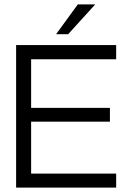

<svg xmlns="http://www.w3.org/2000/svg" viewBox="-20 -856 592 876"><path d="M414.5 -836 291 -700H236L335 -836ZM510 -650.5V-585.5H122V-364H481.5V-301H122V-64H510V0H53.5V-650.5Z"/></svg>

Font: Overused Grotesk Book
Style: Regular
Weight: 375
Version: Version 0.004